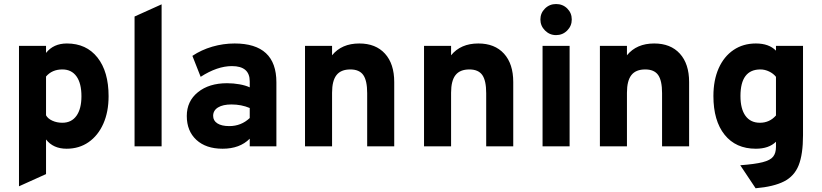

<svg xmlns="http://www.w3.org/2000/svg" viewBox="-20 -744 4178 976"><path d="M76.5 203V-511H214V-475Q252 -523 320 -523Q419 -523 475.5 -451.5Q532 -380 532 -255Q532 -175 505.2 -115Q478.5 -55 430.5 -21.5Q382.5 12 318.5 12Q250.5 12 214 -35V141ZM297 -120Q343.5 -120 368.8 -155.5Q394 -191 394 -255Q394 -320.5 368.8 -355.8Q343.5 -391 297 -391Q244.5 -391 214 -355V-158Q223 -141 246 -130.5Q269 -120 297 -120Z M664 0V-660L801.5 -722V0Z M1111.5 12Q1027 12 978.2 -33Q929.5 -78 929.5 -154.5Q929.5 -229.5 986 -275.2Q1042.5 -321 1134 -321Q1166.5 -321 1197.2 -315.5Q1228 -310 1249.5 -300V-330.5Q1249.5 -408 1159 -408Q1084.5 -408 1000 -353.5L958 -460Q1003.5 -490.5 1059.2 -506.8Q1115 -523 1172.5 -523Q1385 -523 1385 -325.5V0H1249.5V-39Q1199 12 1111.5 12ZM1145.5 -103Q1206 -103 1249.5 -144V-195Q1207 -213 1156.5 -213Q1113 -213 1088.2 -197.8Q1063.5 -182.5 1063.5 -155Q1063.5 -130.5 1085 -116.8Q1106.5 -103 1145.5 -103Z M1530.5 0V-511H1668V-463Q1717 -523 1806.5 -523Q1890 -523 1937 -471.2Q1984 -419.5 1984 -327V0H1846.5V-270.5Q1846.5 -334.5 1826.5 -362.8Q1806.5 -391 1761 -391Q1713 -391 1690.5 -362.2Q1668 -333.5 1668 -272.5V0Z M2135.5 0V-511H2273V-463Q2322 -523 2411.5 -523Q2495 -523 2542 -471.2Q2589 -419.5 2589 -327V0H2451.5V-270.5Q2451.5 -334.5 2431.5 -362.8Q2411.5 -391 2366 -391Q2318 -391 2295.5 -362.2Q2273 -333.5 2273 -272.5V0Z M2806.5 -565.5Q2774 -565.5 2750.5 -589Q2727 -612.5 2727 -645Q2727 -677.5 2750.2 -700.5Q2773.5 -723.5 2806.5 -723.5Q2840.5 -723.5 2863.5 -700.8Q2886.5 -678 2886.5 -645Q2886.5 -612 2863.2 -588.8Q2840 -565.5 2806.5 -565.5ZM2738 0V-511H2875.5V0Z M3029.5 0V-511H3167V-463Q3216 -523 3305.5 -523Q3389 -523 3436 -471.2Q3483 -419.5 3483 -327V0H3345.5V-270.5Q3345.5 -334.5 3325.5 -362.8Q3305.5 -391 3260 -391Q3212 -391 3189.5 -362.2Q3167 -333.5 3167 -272.5V0Z M3821 213 3743 96Q3817.5 90.5 3856.8 80.5Q3896 70.5 3910.2 52.2Q3924.5 34 3924.5 3V-23.5Q3888.5 12 3822 12Q3720.5 12 3663.5 -59Q3606.5 -130 3606.5 -256Q3606.5 -336.5 3633.2 -396.8Q3660 -457 3708.8 -490Q3757.5 -523 3822.5 -523Q3889 -523 3924.5 -486.5V-511H4062V-56.5Q4062 40 4040 95.8Q4018 151.5 3965.5 178.2Q3913 205 3821 213ZM3843 -120Q3892 -120 3924.5 -157V-353.5Q3911.5 -370 3889.8 -380.5Q3868 -391 3845.5 -391Q3744 -391 3744 -256Q3744 -190.5 3769.5 -155.2Q3795 -120 3843 -120Z"/></svg>

Font: Overpass ExtraBold
Style: Regular
Weight: 800
Designer: Delve Withrington, Dave Bailey, Thomas Jockin
Foundry: Delve Fonts LLC
Version: Version 4.000; ttfautohint (v1.8.3)